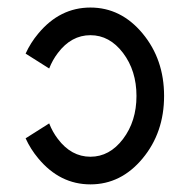

<svg xmlns="http://www.w3.org/2000/svg" viewBox="-20 -479 505 509"><path d="M219.7 -459Q300.8 -459 357.9 -390.4Q415 -321.8 415 -224.6Q415 -127.4 357.9 -58.8Q300.8 9.8 219.7 9.8Q138.7 9.8 81.5 -59.1Q61 -83.5 47.9 -112.3L110.4 -151.9Q119.1 -129.4 133.3 -110.8Q168.9 -63.5 219.7 -63.5Q270.5 -63.5 306.2 -110.6Q341.8 -157.7 341.8 -224.6Q341.8 -291.5 306.2 -338.6Q270.5 -385.7 219.7 -385.7Q168.9 -385.7 133.3 -338.4Q119.1 -319.8 110.4 -297.4L47.9 -336.9Q61 -365.7 81.5 -390.1Q138.7 -459 219.7 -459Z"/></svg>

Font: Catrinity
Style: Regular
Weight: 400
Designer: Alexander Lange
Foundry: High-Logic / Made with FontCreator
Version: Version 2.090;May 20, 2024;FontCreator 15.0.0.2974 64-bit